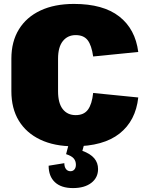

<svg xmlns="http://www.w3.org/2000/svg" viewBox="-20 -733 754 979"><path d="M356 13Q257 13 185.5 -21Q114 -55 76 -117.5Q38 -180 38 -268V-434Q38 -521 76.5 -583.5Q115 -646 186.5 -679.5Q258 -713 357 -713Q506 -713 588 -649Q670 -585 685 -468L455 -445Q447 -502 427 -528Q407 -554 366 -554Q325 -554 300.5 -523.5Q276 -493 276 -433V-268Q276 -207 300 -176.5Q324 -146 366 -146Q408 -146 428.5 -174Q449 -202 455 -259L685 -236Q672 -117 589.5 -52Q507 13 356 13ZM352 226Q292 226 260 196Q228 166 228 112L308 99Q308 118 316.5 129Q325 140 339 140Q352 140 359.5 131Q367 122 367 107Q367 88 356 75Q345 62 317 53L331 0H410L400 36Q441 51 460.5 74Q480 97 480 129Q480 173 445.5 199.5Q411 226 352 226Z"/></svg>

Font: Pathway Extreme SemiCondensed Black
Style: Regular
Weight: 900
Width: 4
Version: Version 1.001;gftools[0.9.26]